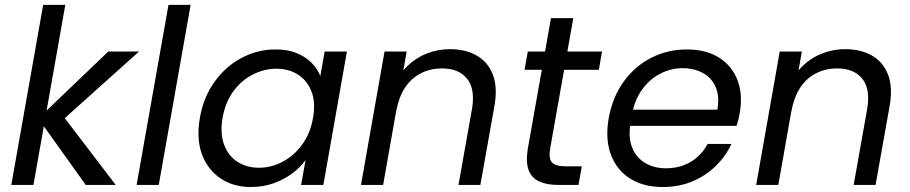

<svg xmlns="http://www.w3.org/2000/svg" viewBox="-20 -760 3741 789"><path d="M26.4 0 157.4 -740H248.4L117.4 0ZM137.4 -273 424.9 -548.3H551.4L224.7 -255.2L234.5 -289.7L455.6 0H332.4Z M541.4 0 672.4 -740H763.4L632.4 0Z M801.4 -276Q816.4 -361.3 862 -424.4Q907.6 -487.6 973.1 -522.2Q1038.6 -556.8 1111.9 -556.8Q1163.3 -556.8 1200.1 -541.4Q1236.9 -525.9 1261 -501.3Q1285.1 -476.6 1296.4 -447.5L1314.1 -548.3H1405.6L1308.8 0H1217.3L1235.7 -102.3Q1214.5 -72.4 1180.9 -47.4Q1147.3 -22.4 1104.4 -6.9Q1061.5 8.5 1010.8 8.5Q938.4 8.5 885.6 -27.3Q832.9 -63 809.6 -126.9Q786.4 -190.8 801.4 -276ZM1266.1 -274.5Q1277.8 -338.2 1260.1 -383.8Q1242.4 -429.5 1204.3 -453.6Q1166.3 -477.6 1116.4 -477.6Q1066.6 -477.6 1019.8 -454.2Q973 -430.7 939.7 -386Q906.4 -341.2 894.6 -276Q883.6 -211.9 900.9 -165.5Q918.1 -119.1 956.2 -94.9Q994.2 -70.7 1044 -70.7Q1093.9 -70.7 1140.4 -94.9Q1186.9 -119.1 1221 -165Q1255.1 -210.9 1266.1 -274.5Z M1463.4 0 1560.2 -548.3H1651.2L1554.4 0ZM1864 0 1919.2 -310.2Q1933.9 -394 1899.5 -436.4Q1865.1 -478.9 1796.5 -478.9Q1749.8 -478.9 1710.8 -459.5Q1671.8 -440.2 1645.3 -401.2Q1618.9 -362.2 1608.4 -302.9L1602.6 -409.5Q1620.9 -456.6 1655.6 -490Q1690.4 -523.4 1735.4 -540.7Q1780.5 -558 1828.9 -558Q1892.5 -558 1938.6 -532Q1984.7 -506 2005.2 -453.6Q2025.7 -401.3 2011.5 -322.6L1954 0Z M2149.2 -150.3 2244.2 -685.6H2335.9L2240.9 -150.3Q2234 -109 2248 -92.8Q2262.1 -76.6 2304.2 -76.6H2371L2357.2 0H2274.8Q2226.5 0 2195.1 -14.6Q2163.7 -29.3 2151.9 -62.3Q2140.2 -95.3 2149.2 -150.3ZM2440.9 -473.2H2135.7L2148.8 -548.3H2454Z M2552.1 -242.9 2565.1 -309.2H2928Q2935.5 -350.8 2927.4 -382.8Q2919.3 -414.8 2899.2 -436.3Q2879.1 -457.7 2849.7 -468.8Q2820.3 -479.9 2785.1 -479.9Q2737.7 -479.9 2694.3 -457.8Q2650.9 -435.7 2619.8 -393.7Q2588.6 -351.7 2577.1 -290.1L2571.4 -254.9Q2560.9 -195.6 2577.7 -153.7Q2594.5 -111.8 2631.4 -90.1Q2668.4 -68.4 2716.5 -68.4Q2757.6 -68.4 2790.9 -81.4Q2824.1 -94.3 2848.5 -117.1Q2872.9 -139.8 2887.9 -168.6H2985.7Q2962.9 -118.9 2922.5 -79Q2882.2 -39 2826.8 -15.2Q2771.4 8.5 2702.9 8.5Q2624.9 8.5 2569.6 -26Q2514.4 -60.5 2490.4 -124.4Q2466.4 -188.3 2481.4 -274.5Q2497.4 -361.5 2543 -424.7Q2588.6 -487.8 2655.8 -522.3Q2722.9 -556.8 2802.4 -556.8Q2882.4 -556.8 2935.6 -522.7Q2988.7 -488.6 3010.9 -429.9Q3033 -371.2 3020 -296.9Q3017.5 -282.4 3014.5 -269.6Q3011.5 -256.9 3006.8 -242.9Z M3087.4 0 3184.2 -548.3H3275.2L3178.4 0ZM3488 0 3543.2 -310.2Q3557.9 -394 3523.5 -436.4Q3489.1 -478.9 3420.5 -478.9Q3373.8 -478.9 3334.8 -459.5Q3295.8 -440.2 3269.3 -401.2Q3242.9 -362.2 3232.4 -302.9L3226.6 -409.5Q3244.9 -456.6 3279.6 -490Q3314.4 -523.4 3359.4 -540.7Q3404.5 -558 3452.9 -558Q3516.5 -558 3562.6 -532Q3608.7 -506 3629.2 -453.6Q3649.7 -401.3 3635.5 -322.6L3578 0Z"/></svg>

Font: Poppins Variable
Style: Italic
Weight: 100
Italic angle: -10°
Designer: Jonny Pinhorn
Foundry: Indian Type Foundry
Version: Version 6.000